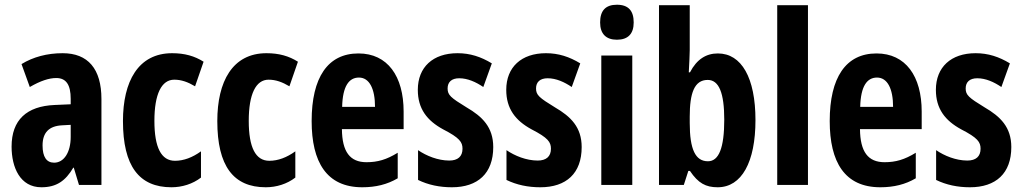

<svg xmlns="http://www.w3.org/2000/svg" viewBox="-20 -782 4324 812"><path d="M245 -557C179 -557 120 -541 71 -511L106 -414C151 -440 187 -452 218 -452C260 -452 279 -423 279 -364V-341L211 -338C93 -333 29 -275 29 -162C29 -74 65 10 155 10C219 10 257 -17 290 -73H292L314 0H409V-363C409 -491 352 -557 245 -557ZM242 -252 279 -254V-203C279 -137 250 -94 209 -94C177 -94 160 -118 160 -167C160 -221 187 -249 242 -252Z M705 10C750 10 795 -4 830 -31V-142C794 -116 757 -102 720 -102C662 -102 633 -158 633 -271C633 -384 663 -445 717 -445C747 -445 775 -435 805 -417L841 -521C803 -545 761 -557 708 -557C564 -557 500 -437 500 -270C500 -80 568 10 705 10Z M1104 10C1149 10 1194 -4 1229 -31V-142C1193 -116 1156 -102 1119 -102C1061 -102 1032 -158 1032 -271C1032 -384 1062 -445 1116 -445C1146 -445 1174 -435 1204 -417L1240 -521C1202 -545 1160 -557 1107 -557C963 -557 899 -437 899 -270C899 -80 967 10 1104 10Z M1496 -556C1366 -556 1298 -454 1298 -270C1298 -97 1361 10 1512 10C1569 10 1618 -2 1662 -28V-136C1615 -107 1577 -96 1530 -96C1460 -96 1427 -140 1426 -236H1687V-310C1687 -460 1619 -556 1496 -556ZM1498 -454C1542 -454 1566 -407 1566 -330H1427C1429 -418 1456 -454 1498 -454Z M2066 -160C2066 -244 2020 -289 1953 -328C1886 -369 1873 -380 1873 -408C1873 -435 1890 -451 1922 -451C1958 -451 1993 -435 2024 -414L2060 -514C2014 -542 1968 -557 1915 -557C1811 -557 1747 -498 1747 -402C1747 -322 1786 -272 1854 -235C1924 -199 1936 -181 1936 -153C1936 -120 1916 -103 1880 -103C1832 -103 1783 -123 1748 -147V-21C1791 0 1839 10 1891 10C2001 10 2066 -49 2066 -160Z M2440 -160C2440 -244 2394 -289 2327 -328C2260 -369 2247 -380 2247 -408C2247 -435 2264 -451 2296 -451C2332 -451 2367 -435 2398 -414L2434 -514C2388 -542 2342 -557 2289 -557C2185 -557 2121 -498 2121 -402C2121 -322 2160 -272 2228 -235C2298 -199 2310 -181 2310 -153C2310 -120 2290 -103 2254 -103C2206 -103 2157 -123 2122 -147V-21C2165 0 2213 10 2265 10C2375 10 2440 -49 2440 -160Z M2589 -762C2541 -762 2518 -737 2518 -687C2518 -639 2543 -614 2589 -614C2636 -614 2660 -639 2660 -687C2660 -736 2638 -762 2589 -762ZM2654 -547H2523V0H2654Z M2897 -570V-760H2767V0H2872L2891 -59H2898C2933 -7 2965 10 3015 10C3117 10 3175 -97 3175 -274C3175 -453 3116 -556 3016 -556C2967 -556 2927 -532 2898 -476H2893C2895 -518 2897 -549 2897 -570ZM2973 -444C3021 -444 3043 -388 3043 -276C3043 -156 3020 -100 2974 -100C2921 -100 2897 -150 2897 -262V-289C2897 -387 2916 -444 2973 -444Z M3397 0V-760H3267V0Z M3687 -556C3557 -556 3489 -454 3489 -270C3489 -97 3552 10 3703 10C3760 10 3809 -2 3853 -28V-136C3806 -107 3768 -96 3721 -96C3651 -96 3618 -140 3617 -236H3878V-310C3878 -460 3810 -556 3687 -556ZM3689 -454C3733 -454 3757 -407 3757 -330H3618C3620 -418 3647 -454 3689 -454Z M4257 -160C4257 -244 4211 -289 4144 -328C4077 -369 4064 -380 4064 -408C4064 -435 4081 -451 4113 -451C4149 -451 4184 -435 4215 -414L4251 -514C4205 -542 4159 -557 4106 -557C4002 -557 3938 -498 3938 -402C3938 -322 3977 -272 4045 -235C4115 -199 4127 -181 4127 -153C4127 -120 4107 -103 4071 -103C4023 -103 3974 -123 3939 -147V-21C3982 0 4030 10 4082 10C4192 10 4257 -49 4257 -160Z"/></svg>

Font: Noto Sans Thai Looped ExtraCondensed
Style: Bold
Weight: 700
Width: 2
Designer: Sasikarn Vongin, Ben Mitchell
Foundry: The Fontpad Ltd
Version: Version 1.001